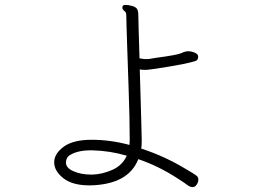

<svg xmlns="http://www.w3.org/2000/svg" viewBox="-20 -748 1040 783"><path d="M544 -99Q504 4 349 8H345Q275 8 238 -21.5Q201 -51 201 -86Q201 -121 239.5 -149.5Q278 -178 354 -178Q430 -178 508 -157L509 -178Q509 -261 504.5 -388Q500 -515 498.5 -563Q497 -611 496 -642.5Q495 -674 495 -686Q495 -698 487 -703.5Q479 -709 479 -717Q479 -728 491 -728Q503 -728 518 -724Q533 -720 538.5 -712Q544 -704 544 -689Q544 -674 545.5 -625Q547 -576 549 -510Q567 -507 573 -507H582Q585 -507 591 -508Q597 -509 615 -512Q705 -524 720 -531.5Q735 -539 747.5 -539Q760 -539 773.5 -533.5Q787 -528 788 -519V-515Q788 -502 775 -498.5Q762 -495 754.5 -493Q747 -491 723 -486L667 -476Q588 -463 573 -463Q558 -463 550 -465Q558 -198 558 -175Q558 -152 556 -142Q652 -111 739 -58Q770 -40 779.5 -33Q789 -26 789 -17Q789 -8 786 -2Q778 15 766.5 15Q755 15 745.5 7.5Q736 0 708 -18Q629 -70 544 -99ZM497 -113Q429 -133 357 -135H351Q297 -135 266 -116Q249 -106 249 -84.5Q249 -63 280 -49.5Q311 -36 352 -36H356Q396 -37 437.5 -55Q479 -73 497 -113Z"/></svg>

Font: LXGW WenKai Light
Style: Regular
Weight: 300
Designer: LXGW / Fontworks Inc.
Foundry: LXGW / Fontworks Inc.
Version: Version 1.501; October 10, 2024